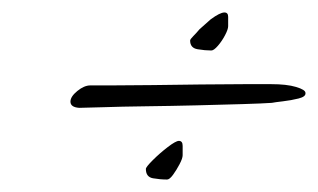

<svg xmlns="http://www.w3.org/2000/svg" viewBox="-20 -343 510 308"><path d="M319 -262Q309 -262 297 -264Q285 -266 285 -278Q285 -280 290 -285Q295 -290 300 -296L318 -312Q333 -323 340 -323Q346 -323 346 -316Q346 -309 346 -301Q346 -296 341 -286.5Q336 -277 329.5 -269.5Q323 -262 319 -262ZM111 -170Q100 -170 107 -170Q93 -171 93 -180Q93 -188 104 -197Q115 -206 125 -206Q132 -206 159.5 -206Q187 -206 225 -206.5Q263 -207 302 -207.5Q341 -208 372 -208Q403 -208 415 -208Q440 -208 455 -203.5Q470 -199 470 -194Q471 -188 459 -185Q447 -182 434 -180.5Q421 -179 416 -178Q402 -177 369 -176Q336 -175 295 -174Q254 -173 214 -172.5Q174 -172 145 -171Q116 -170 107 -170Q107 -170 111 -170ZM248 -55Q237 -55 225.5 -57Q214 -59 214 -72Q214 -75 225 -86Q236 -97 249 -107Q262 -117 267 -117Q273 -117 273 -109Q273 -101 273 -94Q273 -89 268 -79.5Q263 -70 257.5 -62.5Q252 -55 248 -55Z"/></svg>

Font: Allura
Style: Regular
Weight: 400
Designer: Robert E. Leuschke
Foundry: Robert E. Leuschke
Version: Version 1.110